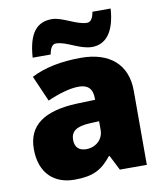

<svg xmlns="http://www.w3.org/2000/svg" viewBox="-86 -909 796 925"><g transform="rotate(-10 311.5 -447.0)"><path d="M107 -670H195C203 -713 218 -718 230 -718C279 -718 339 -671 398 -671C462 -671 510 -718 518 -838H429C422 -796 406 -790 394 -790C344 -790 280 -837 230 -837C158 -837 115 -792 107 -670ZM336 -629C236 -629 156 -612 92 -579L147 -453C201 -477 257 -494 301 -494C342 -494 368 -475 368 -426V-418L276 -415C120 -408 36 -353 36 -235C36 -114 108 -56 204 -56C296 -56 339 -80 386 -139H390L427 -66H559V-429C559 -557 476 -629 336 -629ZM325 -311 369 -313V-270C369 -223 331 -191 285 -191C252 -191 230 -208 230 -246C230 -286 255 -308 325 -311Z"/></g></svg>

Font: Noto Sans Malayalam UI Black
Style: Regular
Weight: 900
Designer: Jelle Bosma - Monotype Design Team
Foundry: Monotype Imaging Inc.
Version: Version 2.104